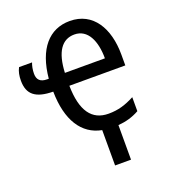

<svg xmlns="http://www.w3.org/2000/svg" viewBox="-134 -644 823 929"><g transform="rotate(-20 277.5 -180.0)"><path d="M299 4V186H381V8C421 5 456 -5 490 -24V-96C444 -72 406 -60 356 -60C270 -60 225 -122 223 -252H511V-308C511 -443 451 -546 331 -546C225 -546 155 -467 141 -318H133C98 -318 82 -334 82 -365C82 -385 86 -405 92 -420H25C15 -401 11 -380 11 -355C11 -284 50 -253 140 -252C142 -104 199 -15 299 4ZM330 -477C399 -477 430 -407 430 -318H224C229 -425 266 -477 330 -477Z"/></g></svg>

Font: Noto Sans Condensed
Style: Regular
Weight: 400
Width: 3
Designer: Monotype Design Team
Foundry: Monotype Imaging Inc.
Version: Version 2.013